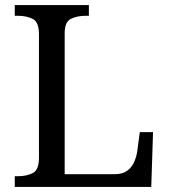

<svg xmlns="http://www.w3.org/2000/svg" viewBox="-20 -734 663 754"><path d="M38 0V-42H51Q85 -42 109 -54.5Q133 -67 133 -114V-600Q133 -647 109 -659.5Q85 -672 51 -672H38V-714H329V-672H316Q283 -672 258.5 -660Q234 -648 234 -604V-50H431Q461 -50 479.5 -63.5Q498 -77 507 -98Q516 -119 519 -140L529 -215H581L574 0Z"/></svg>

Font: Noto Serif Makasar
Style: Regular
Weight: 400
Designer: Sérgio Martins
Version: Version 1.001; ttfautohint (v1.8.4.7-5d5b)